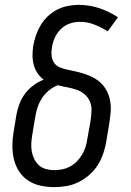

<svg xmlns="http://www.w3.org/2000/svg" viewBox="-20 -763 540 791"><path d="M204 8Q175 8 147 2Q119 -4 96.5 -19Q74 -34 59 -56.5Q44 -79 37.5 -106Q31 -133 31 -161.5Q31 -190 36 -219L48 -292Q52 -314 60.5 -336Q69 -358 83.5 -377.5Q98 -397 118 -411.5Q138 -426 160 -435Q145 -446 134.5 -461.5Q124 -477 119 -496Q114 -515 114 -535Q114 -555 117 -575Q121 -597 128.5 -618.5Q136 -640 148 -660Q160 -680 177.5 -696.5Q195 -713 216 -723.5Q237 -734 259.5 -738.5Q282 -743 304 -743Q349 -743 390 -729Q431 -715 466 -692L424 -634Q398 -650 369.5 -661.5Q341 -673 308 -673Q288 -673 267.5 -666Q247 -659 231 -643.5Q215 -628 206 -608Q197 -588 194 -568Q191 -551 192.5 -534Q194 -517 203 -504Q212 -491 227.5 -485Q243 -479 259.5 -475.5Q276 -472 292 -468.5Q308 -465 323.5 -460Q339 -455 354 -448.5Q369 -442 382 -432.5Q395 -423 405 -411Q415 -399 422 -384.5Q429 -370 432.5 -354Q436 -338 436.5 -321.5Q437 -305 434.5 -287.5Q432 -270 430 -253L418 -181Q414 -156 405.5 -131Q397 -106 383 -83.5Q369 -61 348.5 -43Q328 -25 304 -13Q280 -1 254 3.5Q228 8 204 8ZM204 -62Q220 -62 237 -65.5Q254 -69 269.5 -77.5Q285 -86 297.5 -99Q310 -112 319 -127.5Q328 -143 333 -159.5Q338 -176 340 -192L353 -265Q356 -285 357 -306Q358 -327 350.5 -344.5Q343 -362 328.5 -374.5Q314 -387 295 -393.5Q276 -400 256.5 -403.5Q237 -407 218 -412Q198 -404 181 -390Q164 -376 152.5 -358Q141 -340 134.5 -320Q128 -300 125 -280L113 -208Q110 -190 109 -172.5Q108 -155 111 -138.5Q114 -122 121.5 -107Q129 -92 141 -81.5Q153 -71 169.5 -66.5Q186 -62 204 -62Z"/></svg>

Font: Iosevka Term Curly
Style: Italic
Weight: 400
Italic angle: -9°
Designer: Belleve Invis
Foundry: Belleve Invis
Version: Version 32.3.0